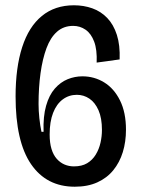

<svg xmlns="http://www.w3.org/2000/svg" viewBox="-20 -693 533 727"><path d="M263 14Q156 14 97.5 -71.5Q39 -157 39 -328Q39 -437 64 -514.5Q89 -592 138.5 -632.5Q188 -673 260 -673Q297 -673 329.5 -661.5Q362 -650 386 -625Q410 -600 422.5 -561Q435 -522 433 -468L346 -456Q348 -505 336.5 -535.5Q325 -566 304 -580.5Q283 -595 257 -595Q221 -595 196 -573Q171 -551 156 -510.5Q141 -470 133.5 -416Q126 -362 126 -299Q126 -274 129 -245.5Q132 -217 137 -194H145Q143 -252 154.5 -292.5Q166 -333 187.5 -357.5Q209 -382 236 -393Q263 -404 292 -404Q337 -404 374.5 -381Q412 -358 434.5 -312.5Q457 -267 457 -202Q457 -156 445 -117Q433 -78 409 -48.5Q385 -19 348.5 -2.5Q312 14 263 14ZM260 -63Q290 -63 310 -75Q330 -87 342.5 -107.5Q355 -128 360.5 -152.5Q366 -177 366 -201Q366 -246 353 -275.5Q340 -305 318.5 -319.5Q297 -334 271 -334Q241 -334 217.5 -316.5Q194 -299 181 -265.5Q168 -232 168 -184Q168 -152 175 -129Q182 -106 195 -91.5Q208 -77 224.5 -70Q241 -63 260 -63Z"/></svg>

Font: Bricolage Grotesque 72pt SemiCondensed
Style: Regular
Weight: 400
Width: 4
Designer: Mathieu Triay
Foundry: Atelier Triay
Version: Version 1.001;gftools[0.9.33.dev8+g029e19f]